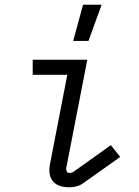

<svg xmlns="http://www.w3.org/2000/svg" viewBox="-20 -784 590 816"><path d="M274 12Q254 12 236 6.5Q218 1 206 -12.5Q194 -26 191 -45Q188 -64 192 -84L266 -466H119V-530H351L262 -72Q260 -64 263 -56.5Q266 -49 274 -49Q278 -49 283 -50Q288 -51 291 -53L451 -167L491 -117L330 -3Q318 5 303 8.5Q288 12 274 12ZM291 -610 333 -764H412L356 -610Z"/></svg>

Font: Lode Term
Style: Italic
Weight: 400
Italic angle: -11°
Monospace: yes
Designer: Belleve Invis
Foundry: Belleve Invis
Version: Version 29.2.0